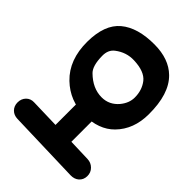

<svg xmlns="http://www.w3.org/2000/svg" viewBox="-102 -803 1085 1085"><g transform="rotate(-45 440.0 -261.0)"><path d="M354 -175.8 354.5 -306.6H162.6L167.5 -482.9Q168.5 -510.3 149.9 -529.3Q130.4 -548.3 101.1 -548.3Q72.3 -548.3 53.7 -529.8Q35.6 -511.7 34.7 -482.9L21.5 -44.9Q21 -15.1 37.1 3.9Q55.2 24.9 84.5 25.4Q114.3 25.9 133.8 5.9Q153.3 -13.7 154.3 -41.5L158.7 -175.8ZM697.3 -364.7Q736.8 -313 734.4 -251Q731.4 -164.6 689 -131.3Q647.5 -99.1 588.9 -99.1Q544.9 -99.1 505.4 -131.3Q457 -171.9 457 -232.4Q457 -304.7 517.6 -365.7Q546.9 -395 624.5 -396Q672.9 -397 697.3 -364.7ZM394 -426.8Q316.4 -345.7 316.4 -231.9Q316.4 -115.2 382.8 -49.8Q457.5 23.4 577.6 23.9Q741.2 24.9 815.9 -51.8Q879.4 -116.7 879.9 -231.9Q880.4 -366.7 819.8 -439Q759.8 -511.2 622.6 -512.2Q477.1 -513.2 394 -426.8Z"/></g></svg>

Font: Comic Relief
Style: Bold
Weight: 700
Designer: Jeff Davis
Foundry: Loudifier
Version: Version 1.200; ttfautohint (v1.8.4.7-5d5b)